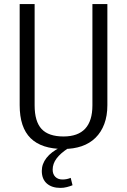

<svg xmlns="http://www.w3.org/2000/svg" viewBox="-20 -720 619 937"><path d="M290 7Q183 7 129.5 -45.5Q76 -98 76 -207V-700H149V-206Q149 -127 183 -90.5Q217 -54 290 -54Q431 -54 431 -206V-700H504V-207Q504 -155 489 -115Q474 -75 446 -47.5Q418 -20 378.5 -6.5Q339 7 290 7ZM275 197Q233 197 208.5 175.5Q184 154 184 114Q184 80 207 50.5Q230 21 273 0L312 4Q275 28 256 53.5Q237 79 237 108Q237 130 250 143Q263 156 285 156Q306 156 325 148L334 184Q322 189 306.5 193Q291 197 275 197Z"/></svg>

Font: Pathway Extreme SemiCondensed Light
Style: Regular
Weight: 300
Width: 4
Version: Version 1.001;gftools[0.9.26]